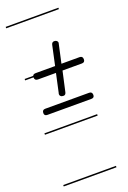

<svg xmlns="http://www.w3.org/2000/svg" viewBox="-151 -593 588 883"><g transform="rotate(-20 143.5 -151.5)"><path d="M173 -392Q176 -404 187 -404Q195 -404 199.5 -400Q204 -396 204 -390Q204 -389 203.5 -388Q203 -387 203 -386L183 -295H272Q287 -295 287 -279Q287 -264 272 -264H177L155 -165Q152 -153 142 -153Q133 -153 128.5 -157Q124 -161 124 -166Q124 -171 125 -172L145 -264H57Q41 -264 41 -279V-280H0V-287H42Q45 -295 57 -295H152ZM257 -126Q272 -126 272 -110Q272 -96 257 -96H42Q27 -96 27 -110Q27 -126 42 -126ZM258 239H0V232H258ZM258 -14H0V-21H258ZM258 -535H0V-542H258Z"/></g></svg>

Font: Gruenewald VA 1. Klasse
Style: Regular
Weight: 400
Designer: Peter Wiegel
Foundry: Peter Wiegel, nach dem Schriftentwurf von Dr. H. Gr¸newald
Version: Version 0.007